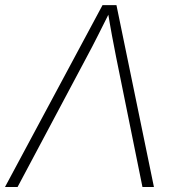

<svg xmlns="http://www.w3.org/2000/svg" viewBox="-41 -748 704 768"><path d="M-21 0 369.1 -727.5H424.8L574.7 0H528.8L423.3 -520.5Q415.5 -559.1 407 -605.2Q398.4 -651.4 389.2 -708H401.9Q374 -652.3 350.8 -606.2Q327.6 -560.1 306.2 -520.5L29.3 0Z"/></svg>

Font: Inter 20pt ExtraLight
Style: Italic
Weight: 250
Italic angle: -9.3988°
Version: Version 4.001;git-66647c0bb